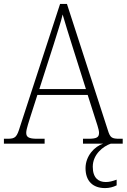

<svg xmlns="http://www.w3.org/2000/svg" viewBox="-22 -734 647 981"><path d="M-2 0H206V-25H168C122 -25 112 -35 112 -56C112 -75 128 -119 134 -140L169 -249H426L463 -133C469 -113 484 -73 484 -56C484 -34 475 -25 430 -25H402V0H505C461 14 415 63 415 125C415 192 453 227 515 227C536 227 556 222 574 213V184C551 192 538 196 518 196C482 196 452 176 452 118C452 54 506 13 544 0H605V-25H590C549 -25 541 -30 529 -69L320 -714H285L81 -89C64 -33 57 -25 16 -25H-2ZM179 -279 252 -506C267 -557 291 -625 298 -660C310 -620 329 -556 349 -494L417 -279Z"/></svg>

Font: Noto Serif Devanagari SemiCondensed ExtraLight
Style: Regular
Weight: 200
Width: 4
Designer: Universal Thirst, Indian Type Foundry and the Monotype Design Team
Foundry: Monotype Imaging Inc.
Version: Version 2.004